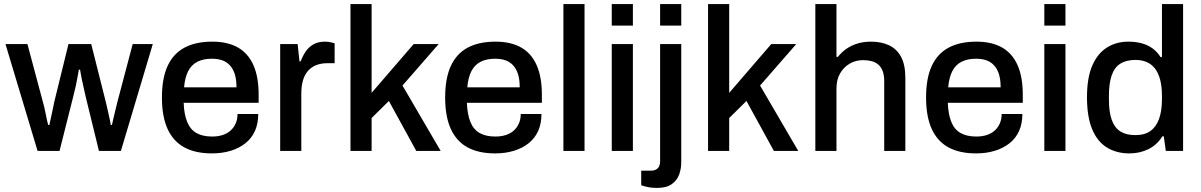

<svg xmlns="http://www.w3.org/2000/svg" viewBox="-20 -743 5910 945"><path d="M165 0 7 -526H115L192 -238Q198 -217 202.5 -194Q207 -171 211 -153Q215 -135 217 -128H223Q227 -146 232 -169Q237 -192 241 -211.5Q245 -231 247 -241L317 -526H429L501 -240Q505 -224 509.5 -203.5Q514 -183 518.5 -163Q523 -143 525 -128H531Q534 -142 538.5 -161.5Q543 -181 548 -201Q553 -221 557 -238L633 -526H732L575 0H467L403 -262Q399 -281 393 -306Q387 -331 382 -356Q377 -381 374 -400H368Q366 -389 362.5 -368Q359 -347 353 -320Q347 -293 339 -262L273 0Z M1023 12Q942 12 887.5 -17.5Q833 -47 805 -108Q777 -169 777 -263Q777 -358 805 -418.5Q833 -479 888 -508.5Q943 -538 1025 -538Q1100 -538 1150.5 -509.5Q1201 -481 1227 -423Q1253 -365 1253 -277V-237H884Q886 -181 901 -143.5Q916 -106 946.5 -88.5Q977 -71 1024 -71Q1053 -71 1076 -78.5Q1099 -86 1115 -100.5Q1131 -115 1140 -135.5Q1149 -156 1149 -182H1251Q1251 -135 1235 -99Q1219 -63 1188.5 -38.5Q1158 -14 1116 -1Q1074 12 1023 12ZM886 -313H1144Q1144 -352 1135.5 -378.5Q1127 -405 1111 -422Q1095 -439 1073 -446.5Q1051 -454 1023 -454Q981 -454 951.5 -439Q922 -424 906 -392.5Q890 -361 886 -313Z M1359 0V-526H1445L1454 -441H1460Q1469 -466 1483.5 -488Q1498 -510 1521.5 -524Q1545 -538 1579 -538Q1595 -538 1607.5 -535Q1620 -532 1627 -530V-432H1592Q1560 -432 1535.5 -422Q1511 -412 1494.5 -392.5Q1478 -373 1470.5 -345Q1463 -317 1463 -282V0Z M1705 0V-723H1809V-286L2016 -526H2139L1961 -322L2149 0H2029L1894 -246L1809 -162V0Z M2417 12Q2336 12 2281.5 -17.5Q2227 -47 2199 -108Q2171 -169 2171 -263Q2171 -358 2199 -418.5Q2227 -479 2282 -508.5Q2337 -538 2419 -538Q2494 -538 2544.5 -509.5Q2595 -481 2621 -423Q2647 -365 2647 -277V-237H2278Q2280 -181 2295 -143.5Q2310 -106 2340.5 -88.5Q2371 -71 2418 -71Q2447 -71 2470 -78.5Q2493 -86 2509 -100.5Q2525 -115 2534 -135.5Q2543 -156 2543 -182H2645Q2645 -135 2629 -99Q2613 -63 2582.5 -38.5Q2552 -14 2510 -1Q2468 12 2417 12ZM2280 -313H2538Q2538 -352 2529.5 -378.5Q2521 -405 2505 -422Q2489 -439 2467 -446.5Q2445 -454 2417 -454Q2375 -454 2345.5 -439Q2316 -424 2300 -392.5Q2284 -361 2280 -313Z M2753 0V-723H2857V0Z M2991 -617V-723H3095V-617ZM2991 0V-526H3095V0Z M3229 -617V-723H3333V-617ZM3213 182Q3201 182 3186.5 180.5Q3172 179 3158.5 175.5Q3145 172 3136 169V97H3184Q3206 97 3217.5 85Q3229 73 3229 51V-526H3333V56Q3333 88 3322.5 116.5Q3312 145 3286 163.5Q3260 182 3213 182Z M3465 0V-723H3569V-286L3776 -526H3899L3721 -322L3909 0H3789L3654 -246L3569 -162V0Z M3993 0V-723H4097V-463H4104Q4123 -487 4147 -503.5Q4171 -520 4201 -529Q4231 -538 4267 -538Q4317 -538 4355 -520.5Q4393 -503 4414.5 -464Q4436 -425 4436 -359V0H4332V-343Q4332 -373 4324.5 -393Q4317 -413 4303 -425Q4289 -437 4270 -442Q4251 -447 4228 -447Q4192 -447 4162.5 -430Q4133 -413 4115 -382Q4097 -351 4097 -308V0Z M4784 12Q4703 12 4648.5 -17.5Q4594 -47 4566 -108Q4538 -169 4538 -263Q4538 -358 4566 -418.5Q4594 -479 4649 -508.5Q4704 -538 4786 -538Q4861 -538 4911.5 -509.5Q4962 -481 4988 -423Q5014 -365 5014 -277V-237H4645Q4647 -181 4662 -143.5Q4677 -106 4707.5 -88.5Q4738 -71 4785 -71Q4814 -71 4837 -78.5Q4860 -86 4876 -100.5Q4892 -115 4901 -135.5Q4910 -156 4910 -182H5012Q5012 -135 4996 -99Q4980 -63 4949.5 -38.5Q4919 -14 4877 -1Q4835 12 4784 12ZM4647 -313H4905Q4905 -352 4896.5 -378.5Q4888 -405 4872 -422Q4856 -439 4834 -446.5Q4812 -454 4784 -454Q4742 -454 4712.5 -439Q4683 -424 4667 -392.5Q4651 -361 4647 -313Z M5120 -617V-723H5224V-617ZM5120 0V-526H5224V0Z M5539 12Q5475 12 5428 -17Q5381 -46 5355.5 -107Q5330 -168 5330 -265Q5330 -360 5356 -420Q5382 -480 5428 -509Q5474 -538 5534 -538Q5569 -538 5599 -530Q5629 -522 5652.5 -505Q5676 -488 5692 -462H5699V-723H5803V0H5718L5708 -72H5701Q5675 -30 5632.5 -9Q5590 12 5539 12ZM5568 -78Q5614 -78 5642.5 -98.5Q5671 -119 5685 -158.5Q5699 -198 5699 -255V-269Q5699 -317 5690 -351Q5681 -385 5664 -406.5Q5647 -428 5623 -438Q5599 -448 5569 -448Q5523 -448 5494 -429.5Q5465 -411 5451.5 -372Q5438 -333 5438 -271V-253Q5438 -191 5452 -152.5Q5466 -114 5494.5 -96Q5523 -78 5568 -78Z"/></svg>

Font: Archivo SemiBold Medium
Style: Regular
Weight: 500
Version: Version 2.001